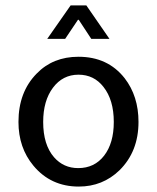

<svg xmlns="http://www.w3.org/2000/svg" viewBox="-20 -675 578 707"><path d="M270 12Q167 12 103 -65Q48 -131 48 -226Q48 -336 115 -404Q175 -466 269 -466Q377 -466 439 -387Q490 -321 490 -226Q490 -117 420 -48Q358 12 270 12ZM268 -56Q328 -56 363.5 -102Q399 -148 399 -226Q399 -307 361 -355Q326 -400 269 -400Q211 -400 175 -352Q139 -304 139 -226Q139 -142 179 -96Q214 -56 268 -56ZM240 -655H298L383 -532H316L270 -602H267L220 -532H154Z"/></svg>

Font: TajawalTap Med
Style: Regular
Weight: 500
Designer: Boutros Fonts
Foundry: Created by Boutros International 2017
Version: Version 2.700